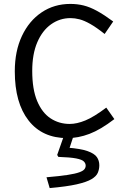

<svg xmlns="http://www.w3.org/2000/svg" viewBox="-20 -690 654 980"><path d="M324 15Q196 15 125.8 -75Q55.5 -164.9 55.5 -326Q55.5 -429.1 92 -506.5Q128.4 -583.8 192.5 -626.9Q256.6 -670 339 -670Q375 -670 407.1 -662Q439.2 -654 475.1 -634.4Q510.9 -614.9 557.8 -580.3L514.1 -516.6Q471.9 -550.2 440.9 -567.7Q409.9 -585.2 385.9 -591.4Q362 -597.6 339.9 -597.6Q285.2 -597.6 240.6 -565.9Q196 -534.1 170.3 -474.1Q144.5 -414 144.5 -328Q144.5 -234.6 169.6 -174.5Q194.7 -114.5 238.1 -85.9Q281.5 -57.4 335.7 -57.4Q372.3 -57.4 415.9 -75.3Q459.5 -93.3 522.5 -140.7L563.7 -82.1Q493.3 -28.1 436.3 -6.6Q379.3 15 324 15ZM312.9 -16H361.7L321.7 106L323.5 63.5Q392 68.8 427 81.3Q462 93.8 474.4 111.8Q486.9 129.8 486.9 153.5Q486.9 173.6 479.3 191.7Q471.6 209.9 447 224.5Q422.4 239.2 371.6 250.8Q320.7 262.3 233.6 270L217.3 214.8Q284.7 209.1 324.8 202.9Q365 196.7 384.7 189.4Q404.4 182.2 410.8 173.8Q417.3 165.5 417.3 155.5Q417.3 143.4 407.8 134Q398.4 124.5 368.8 118.7Q339.2 112.8 277.9 110.8L271.9 100.8Z"/></svg>

Font: Intel One Mono Light
Style: Regular
Weight: 300
Monospace: yes
Designer: Fred Shallcrass
Foundry: Frere-Jones Type LLC
Version: Version 1.004